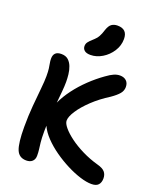

<svg xmlns="http://www.w3.org/2000/svg" viewBox="-180 -1116 1029 1238"><g transform="rotate(20 335.0 -497.5)"><path d="M152 12Q102 12 84 -32.5Q66 -77 66 -187Q66 -264 72 -333Q78 -402 83.5 -456Q89 -510 89 -543Q89 -575 86.5 -594.5Q84 -614 81 -629Q78 -644 78 -660Q78 -711 131 -711Q161 -711 178.5 -695.5Q196 -680 205.5 -655.5Q215 -631 218 -603.5Q221 -576 221 -552Q221 -522 217.5 -485Q214 -448 210 -406Q232 -454 268 -502Q304 -550 349 -593Q394 -636 442 -670Q472 -692 493 -701Q514 -710 534 -710Q561 -710 577.5 -695Q594 -680 594 -652Q594 -627 577 -606.5Q560 -586 524 -561Q460 -521 411.5 -475Q363 -429 336 -387.5Q309 -346 309 -319Q309 -300 331.5 -273Q354 -246 393 -217Q432 -188 483.5 -162.5Q535 -137 592 -121Q630 -111 645 -93.5Q660 -76 660 -49Q660 -21 645.5 -5Q631 11 598 11Q565 11 520 -3Q475 -17 426 -42Q377 -67 331.5 -99Q286 -131 250.5 -168Q215 -205 198 -243Q197 -224 197 -206Q197 -156 200 -129Q203 -102 205.5 -83.5Q208 -65 208 -41Q208 -16 193 -2Q178 12 152 12ZM308 -769Q280 -769 266.5 -780.5Q253 -792 253 -810Q253 -826 262 -838Q271 -850 288 -865Q312 -886 322.5 -904.5Q333 -923 342 -953Q353 -985 369.5 -996Q386 -1007 409 -1007Q477 -1007 477 -939Q477 -894 452 -855Q427 -816 388 -792.5Q349 -769 308 -769Z"/></g></svg>

Font: Shantell Sans Normal
Style: Regular
Weight: 600
Designer: Stephen Nixon, Anya Danilova, Shantell Martin
Foundry: Arrow Type
Version: Version 1.009;[a7da0bfa3]